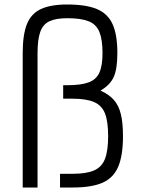

<svg xmlns="http://www.w3.org/2000/svg" viewBox="-20 -834 640 854"><path d="M81 0V-598Q81 -679 99.5 -726Q118 -773 161.5 -793.5Q205 -814 279 -814Q363 -814 411.5 -793.5Q460 -773 481 -726Q502 -679 502 -598Q502 -528 486 -492Q470 -456 427 -431Q465 -414 486.5 -389.5Q508 -365 517.5 -326.5Q527 -288 527 -228Q527 -143 506 -93Q485 -43 436.5 -21.5Q388 0 304 0H247V-61H304Q364 -61 398.5 -76Q433 -91 447 -127.5Q461 -164 461 -228Q461 -294 447 -329.5Q433 -365 398.5 -380Q364 -395 304 -395H261V-455H279Q340 -455 374 -467.5Q408 -480 422 -511Q436 -542 436 -598Q436 -658 422 -692Q408 -726 374 -739.5Q340 -753 279 -753Q229 -753 200 -739.5Q171 -726 159 -692Q147 -658 147 -598V0Z"/></svg>

Font: Victor Mono Light
Style: Regular
Weight: 300
Monospace: yes
Designer: Rune Bjørnerås
Version: Version 1.561;gftools[0.9.30]